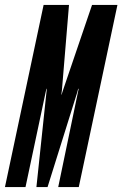

<svg xmlns="http://www.w3.org/2000/svg" viewBox="-28 -755 494 775"><path d="M-8 0H75L156.5 -384L159.5 -396.5H161L159.5 -383L119 0H164L284 -383L287.5 -396.5H289.5L286.5 -382.5L207 0H290L446 -735H343.5L226.5 -391.5L220.5 -373H219.5L222 -391.5L250.5 -735H148Z"/></svg>

Font: League Gothic SemiCondensed Italic
Style: Regular
Weight: 400
Width: 4
Designer: The League of Moveable Type
Version: Version 1.600; ttfautohint (v1.8.3)